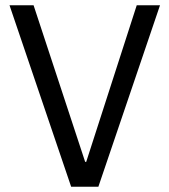

<svg xmlns="http://www.w3.org/2000/svg" viewBox="-20 -706 640 726"><path d="M249 0 16 -686H107L302 -94H306L497 -686H585L352 0Z"/></svg>

Font: Chivo Mono Light
Style: Regular
Weight: 300
Monospace: yes
Designer: Hector Gatti
Foundry: Omnibus-Type
Version: Version 1.008